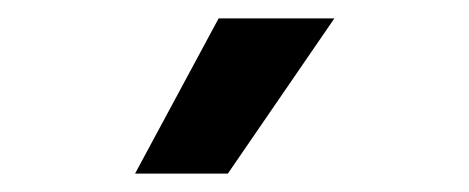

<svg xmlns="http://www.w3.org/2000/svg" viewBox="-20 -818 510 209"><path d="M228 -629H127L218 -798H344Z"/></svg>

Font: Hind Mysuru SemiBold
Style: Regular
Weight: 600
Designer: Manushi Parikh, Hitesh Malaviya
Foundry: Indian Type Foundry
Version: Version 0.703;PS 1.0;hotconv 1.0.86;makeotf.lib2.5.63406